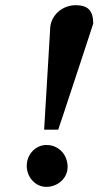

<svg xmlns="http://www.w3.org/2000/svg" viewBox="-20 -707 420 739"><path d="M240.2 -64.9Q240.2 -48.3 233.6 -34.2Q227.1 -20 215.8 -9.8Q204.6 0.5 189.7 6.3Q174.8 12.2 158.2 12.2Q142.1 12.2 128.4 5.6Q114.7 -1 104.5 -12.2Q94.2 -23.4 88.6 -38.1Q83 -52.7 83 -68.8Q83 -85.4 88.9 -99.9Q94.7 -114.3 105 -125.2Q115.2 -136.2 129.2 -142.6Q143.1 -148.9 159.2 -148.9Q177.2 -148.9 192.1 -142.1Q207 -135.3 217.8 -123.8Q228.5 -112.3 234.4 -96.9Q240.2 -81.5 240.2 -64.9ZM338.9 -616.2Q313.5 -538.6 289.1 -464.4Q278.8 -432.6 267.3 -398.4Q255.9 -364.3 244.9 -330.6Q233.9 -296.9 223.4 -265.4Q212.9 -233.9 204.1 -208H149.9L172.9 -592.8Q172.9 -613.8 181.2 -631.1Q189.5 -648.4 203.1 -660.9Q216.8 -673.3 234.6 -680.2Q252.4 -687 271 -687Q307.6 -687 323.2 -669.9Q338.9 -652.8 338.9 -616.2Z"/></svg>

Font: Charis SIL Am
Style: Bold Italic
Weight: 700
Italic angle: -11°
Foundry: SIL International
Version: Version 5.000